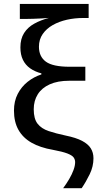

<svg xmlns="http://www.w3.org/2000/svg" viewBox="-20 -780 520 992"><path d="M52.2 -208.5Q52.2 -257.3 71.5 -294.7Q90.8 -332 122.8 -357.4Q154.8 -382.8 193.8 -395.5V-400.9Q160.2 -409.7 135.7 -427Q111.3 -444.3 98.4 -470.9Q85.4 -497.6 85.4 -535.2Q85.4 -579.6 104.5 -609.4Q123.5 -639.2 157 -657.7Q190.4 -676.3 232.9 -687.5Q217.3 -686 195.8 -684.8Q174.3 -683.6 151.6 -682.9Q128.9 -682.1 109.9 -682.1H82.5V-759.8H438V-687H408.2Q366.2 -687 325.7 -678Q285.2 -668.9 252.7 -650.6Q220.2 -632.3 200.7 -604.2Q181.2 -576.2 181.2 -538.6Q181.2 -487.8 217 -461.4Q252.9 -435.1 339.8 -435.1H420.9V-362.8H337.9Q277.8 -362.8 236.8 -344.2Q195.8 -325.7 175 -292.5Q154.3 -259.3 154.3 -215.3Q154.3 -166 174.3 -140.6Q194.3 -115.2 231.4 -102.8Q268.6 -90.3 319.3 -79.6Q372.6 -68.8 404.1 -52.2Q435.5 -35.6 449.2 -13.4Q462.9 8.8 462.9 37.6Q462.9 80.1 443.6 119.9Q424.3 159.7 401.9 192.4H306.2Q323.2 169.4 337.4 145.3Q351.6 121.1 359.9 98.4Q368.2 75.7 368.2 57.6Q368.2 44.4 360.4 33.4Q352.5 22.5 327.9 12.9Q303.2 3.4 253.4 -5.9Q188 -17.1 143.3 -42.5Q98.6 -67.9 75.4 -108.9Q52.2 -149.9 52.2 -208.5Z"/></svg>

Font: Open Sans Medium
Style: Regular
Weight: 500
Designer: Monotype Design Team
Foundry: Monotype Imaging Inc.
Version: Version 3.000